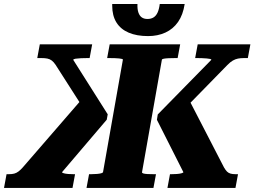

<svg xmlns="http://www.w3.org/2000/svg" viewBox="-67 -929 1258 949"><path d="M360.6 0 373.2 -68H383.2Q399.4 -68 412.9 -69.3Q426.4 -70.6 433.8 -72.8Q441.2 -75 442.2 -78L540.4 -634Q541.4 -638.2 522.1 -640.1Q502.8 -642 472.6 -642H462.6L475.2 -710H823.6L811 -642H800.6Q782 -642 766.7 -641.3Q751.4 -640.6 742.8 -638.9Q734.2 -637.2 733.2 -634L635 -78Q634.4 -73.8 641.6 -71.6Q648.8 -69.4 662.6 -68.7Q676.4 -68 693.2 -68H704L691.4 0ZM760.6 0 773.2 -68H781Q794 -68 807.3 -69Q820.6 -70 829.7 -72.5Q838.8 -75 839.4 -78L708.6 -336.8L712.8 -363.4L977.4 -633.2Q978 -636.2 971.6 -637.7Q965.2 -639.2 954.6 -640.1Q944 -641 932 -641.5Q920 -642 907.8 -642H897.6L910.2 -710H1170.6L1158 -642H1139Q1122.2 -642 1109.2 -639.4Q1096.2 -636.8 1083.7 -629.6Q1071.2 -622.4 1056.8 -607.6L807.8 -353L859.4 -451.4L1040.4 -101Q1047.8 -88.2 1055 -81Q1062.2 -73.8 1072.5 -70.9Q1082.8 -68 1097.6 -68H1109.4L1096.8 0ZM291.4 0H-47.2L-34.6 -68H-23.6Q-7.8 -68 3.2 -70.9Q14.2 -73.8 24.2 -81.3Q34.2 -88.8 45.6 -101.6L348.6 -451.4L369.8 -355.4L208.4 -607.6Q199 -622 189.3 -629.5Q179.6 -637 167.2 -639.5Q154.8 -642 137.4 -642H117.2L129.8 -710H388.6L376 -642H365.8Q350.2 -642 333.9 -641.3Q317.6 -640.6 306.7 -638.9Q295.8 -637.2 295 -633.2L465.4 -364L460.6 -337.4L239.6 -78Q239.6 -75 248.4 -72.5Q257.2 -70 270.4 -69Q283.6 -68 296.2 -68H304ZM487.6 -909.2Q487.6 -908.2 487.6 -905.7Q487.6 -903.2 487.6 -901.2Q487.6 -851.6 508.4 -818.1Q529.2 -784.6 569 -767.6Q608.7 -750.6 665 -750.6Q712.6 -750.6 750.7 -768.1Q788.8 -785.6 813.2 -820.6Q837.6 -855.6 845.8 -909.2H722.6Q719.4 -883.4 711.9 -867Q704.4 -850.6 691.9 -842.9Q679.5 -835.2 661.9 -835.2Q645 -835.2 633.9 -842.9Q622.8 -850.6 617.1 -867Q611.4 -883.4 612.4 -909.2Z"/></svg>

Font: Roboto Serif 20pt
Style: Italic
Weight: 400
Italic angle: -10°
Designer: Greg Gazdowicz
Foundry: Commercial Type
Version: Version 1.008